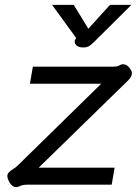

<svg xmlns="http://www.w3.org/2000/svg" viewBox="-20 -759 568 789"><path d="M47 10Q25 10 12 -25Q10 -33 10 -35Q10 -43 15.5 -49.5Q21 -56 33 -64Q44 -70 54 -80L396 -415H103L115 -485H444Q464 -485 472 -491Q478 -495 485 -495Q503 -495 516 -475Q522 -466 522 -458Q522 -444 506 -428L139 -70H451L439 0H91Q72 0 59 7Q53 10 47 10ZM287 -588Q287 -594 290 -598L293 -603L194 -739H283L343 -641L432 -739H520L367 -587Q354 -574 345 -569Q336 -564 322 -564Q305 -564 296 -571Q287 -578 287 -588Z"/></svg>

Font: Niramit
Style: Italic
Weight: 400
Italic angle: -10°
Version: Version 1.000; ttfautohint (v1.6)